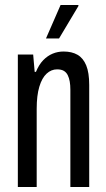

<svg xmlns="http://www.w3.org/2000/svg" viewBox="-20 -744 421 764"><path d="M51 0V-527H112L118 -458H123Q135 -487 152 -504.5Q169 -522 189.5 -530.5Q210 -539 233 -539Q266 -539 288.5 -526Q311 -513 323 -484Q335 -455 335 -406V0H260V-387Q260 -405 257.5 -419.5Q255 -434 249.5 -445Q244 -456 234 -462Q224 -468 207 -468Q184 -468 165.5 -451Q147 -434 136.5 -399Q126 -364 126 -311V0ZM163 -591 221 -724H292V-720L215 -591Z"/></svg>

Font: Archivo ExtraCondensed
Style: Regular
Weight: 400
Width: 2
Designer: Hector Gatti
Foundry: Omnibus-Type
Version: Version 2.001